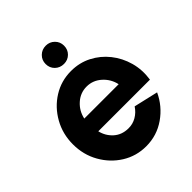

<svg xmlns="http://www.w3.org/2000/svg" viewBox="-195 -814 950 950"><g transform="rotate(-45 280.0 -339.0)"><path d="M280 13Q211 13 154.2 -22.5Q97.5 -58 63.8 -117.8Q30 -177.5 30 -250.5Q30 -323 63.8 -383Q97.5 -443 154.2 -478.5Q211 -514 280 -514Q338.5 -514 387.2 -489Q436 -464 470.2 -421Q504.5 -378 519.8 -323Q535 -268 526 -207.5H164.5Q174 -167 204.2 -139.8Q234.5 -112.5 280 -112Q310.5 -111.5 336.2 -126.5Q362 -141.5 379 -167.5L506.5 -138Q476 -71.5 415.5 -29.2Q355 13 280 13ZM160 -301H400.5Q391 -345 357.5 -375Q324 -405 280 -405Q236 -405 202.8 -375.2Q169.5 -345.5 160 -301ZM280.5 -563Q253 -563 234.2 -581.2Q215.5 -599.5 215.5 -627Q215.5 -654 234.2 -672.5Q253 -691 280.5 -691Q307 -691 325.8 -672.5Q344.5 -654 344.5 -627Q344.5 -599.5 326 -581.2Q307.5 -563 280.5 -563Z"/></g></svg>

Font: Urbanist
Style: Bold
Weight: 700
Designer: Corey Hu
Foundry: Corey Hu
Version: Version 1.330; ttfautohint (v1.8.4.7-5d5b)